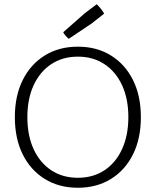

<svg xmlns="http://www.w3.org/2000/svg" viewBox="-20 -875 734 905"><path d="M347 -37Q419 -37 472.5 -72.5Q526 -108 555.5 -172.5Q585 -237 585 -323Q585 -409 555.5 -473Q526 -537 472.5 -572.5Q419 -608 347 -608Q275 -608 221.5 -572.5Q168 -537 138.5 -473Q109 -409 109 -323Q109 -236 138.5 -172Q168 -108 221.5 -72.5Q275 -37 347 -37ZM347 10Q258 10 191 -31.5Q124 -73 87 -147.5Q50 -222 50 -323Q50 -423 87 -497.5Q124 -572 191 -613.5Q258 -655 347 -655Q436 -655 503 -613.5Q570 -572 607 -497.5Q644 -423 644 -323Q644 -222 607 -147.5Q570 -73 503 -31.5Q436 10 347 10ZM471 -811 413 -765 304 -692Q285 -708 278 -723L379 -812L436 -855Q449 -842 456 -833Q463 -824 471 -811Z"/></svg>

Font: Scope One
Style: Regular
Weight: 400
Designer: Dalton Maag Ltd
Foundry: Dalton Maag Ltd
Version: Version 1.001; ttfautohint (v1.4.1) -l 11 -r 50 -G 50 -x 14 